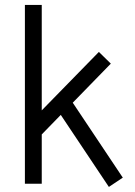

<svg xmlns="http://www.w3.org/2000/svg" viewBox="-20 -735 540 768"><path d="M423.3 -480.5 271 -324.2 471.2 -24.4 415.5 12.7 223.1 -275.4 147 -197.3V0H79.6V-715.3H147V-293.5L375.5 -527.3Z"/></svg>

Font: AnjaliOldLipi
Style: Regular
Weight: 400
Designer: Kevin & Siji
Foundry: Core : Kevin & Siji
Modification : Hiran Venugopalan
Opentype mlm2 support: Rajeesh Nambiar
New Feature Table : Santhosh
Version: Version 7.1.0+20221109